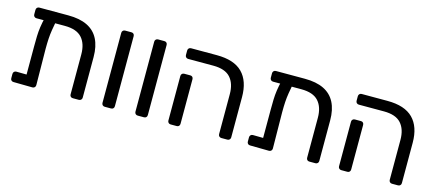

<svg xmlns="http://www.w3.org/2000/svg" viewBox="-46 -981 3145 1390"><g transform="rotate(15 1526.0 -285.5)"><path d="M117 -491Q107 -491 100.5 -497.5Q94 -504 94 -514V-548Q94 -558 100.5 -564.5Q107 -571 117 -571H334Q420 -571 476.5 -543.5Q533 -516 561 -461.5Q589 -407 589 -327V-23Q589 -13 582.5 -6.5Q576 0 566 0H521Q510 0 504 -6.5Q498 -13 498 -23V-322Q498 -402 458 -446.5Q418 -491 329 -491ZM207 -540H232Q247 -540 254.5 -532.5Q262 -525 261 -514Q253 -472 247.5 -438Q242 -404 240 -370.5Q238 -337 238 -295L241 -23Q241 -13 234.5 -6.5Q228 0 218 0L76 -2Q66 -2 59.5 -8Q53 -14 53 -25V-57Q53 -67 59.5 -73.5Q66 -80 76 -80L153 -79V-291Q153 -332 154 -366.5Q155 -401 160 -436Q165 -471 176 -515Q179 -526 185.5 -533Q192 -540 207 -540Z M760 0Q750 0 743.5 -6.5Q737 -13 737 -23V-548Q737 -558 743.5 -564.5Q750 -571 760 -571H807Q818 -571 824 -564.5Q830 -558 830 -548V-23Q830 -13 824 -6.5Q818 0 807 0Z M1007 0Q997 0 990.5 -6.5Q984 -13 984 -23V-548Q984 -558 990.5 -564.5Q997 -571 1007 -571H1054Q1065 -571 1071 -564.5Q1077 -558 1077 -548V-23Q1077 -13 1071 -6.5Q1065 0 1054 0Z M1634 0Q1624 0 1617.5 -6.5Q1611 -13 1611 -23V-322Q1611 -402 1571 -446.5Q1531 -491 1442 -491H1254Q1244 -491 1237.5 -497.5Q1231 -504 1231 -514V-548Q1231 -558 1237.5 -564.5Q1244 -571 1254 -571H1447Q1577 -571 1639.5 -508Q1702 -445 1702 -325V-23Q1702 -13 1695.5 -6.5Q1689 0 1679 0ZM1254 0Q1244 0 1237.5 -6.5Q1231 -13 1231 -23V-357Q1231 -367 1237.5 -373.5Q1244 -380 1254 -380H1300Q1310 -380 1316 -373.5Q1322 -367 1322 -357V-23Q1322 -13 1316 -6.5Q1310 0 1300 0Z M1890 -491Q1880 -491 1873.5 -497.5Q1867 -504 1867 -514V-548Q1867 -558 1873.5 -564.5Q1880 -571 1890 -571H2107Q2193 -571 2249.5 -543.5Q2306 -516 2334 -461.5Q2362 -407 2362 -327V-23Q2362 -13 2355.5 -6.5Q2349 0 2339 0H2294Q2283 0 2277 -6.5Q2271 -13 2271 -23V-322Q2271 -402 2231 -446.5Q2191 -491 2102 -491ZM1980 -540H2005Q2020 -540 2027.5 -532.5Q2035 -525 2034 -514Q2026 -472 2020.5 -438Q2015 -404 2013 -370.5Q2011 -337 2011 -295L2014 -23Q2014 -13 2007.5 -6.5Q2001 0 1991 0L1849 -2Q1839 -2 1832.5 -8Q1826 -14 1826 -25V-57Q1826 -67 1832.5 -73.5Q1839 -80 1849 -80L1926 -79V-291Q1926 -332 1927 -366.5Q1928 -401 1933 -436Q1938 -471 1949 -515Q1952 -526 1958.5 -533Q1965 -540 1980 -540Z M2913 0Q2903 0 2896.5 -6.5Q2890 -13 2890 -23V-322Q2890 -402 2850 -446.5Q2810 -491 2721 -491H2533Q2523 -491 2516.5 -497.5Q2510 -504 2510 -514V-548Q2510 -558 2516.5 -564.5Q2523 -571 2533 -571H2726Q2856 -571 2918.5 -508Q2981 -445 2981 -325V-23Q2981 -13 2974.5 -6.5Q2968 0 2958 0ZM2533 0Q2523 0 2516.5 -6.5Q2510 -13 2510 -23V-357Q2510 -367 2516.5 -373.5Q2523 -380 2533 -380H2579Q2589 -380 2595 -373.5Q2601 -367 2601 -357V-23Q2601 -13 2595 -6.5Q2589 0 2579 0Z"/></g></svg>

Font: DVN-Rubik
Style: Regular
Weight: 400
Designer: Hubert and Fischer
Foundry: Hubert & Fischer
Version: Version 2.102